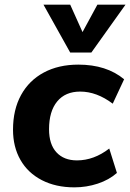

<svg xmlns="http://www.w3.org/2000/svg" viewBox="-20 -798 560 826"><path d="M36 -240Q36 -326 70.5 -389Q105 -452 168.5 -486Q232 -520 317 -520Q438 -520 514 -457L465 -352Q396 -404 325 -404Q261 -404 226 -361.5Q191 -319 191 -242Q191 -177 223 -142.5Q255 -108 311 -108Q384 -108 450 -159L483 -54Q449 -24 400.5 -8Q352 8 300 8Q220 8 160 -23Q100 -54 68 -110Q36 -166 36 -240ZM399 -778H520L373 -572H282L167 -778H282L335 -660Z"/></svg>

Font: Muli ExtraBold
Style: Italic
Weight: 800
Italic angle: -4.541°
Designer: Vernon Adams
Foundry: Vernon Adams
Version: Version 2.000